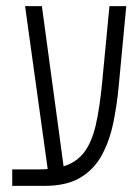

<svg xmlns="http://www.w3.org/2000/svg" viewBox="-20 -608 455 628"><path d="M20 0V-54H109Q123 -54 136 -55L62 -588H117L188 -64Q230 -77 255 -109.5Q280 -142 293 -198Q306 -254 314 -337L338 -588H393L369 -334Q363 -266 350.5 -206Q338 -146 312.5 -99.5Q287 -53 242 -26.5Q197 0 125 0Z"/></svg>

Font: Noto Sans Hebrew ExtraCondensed Light
Style: Regular
Weight: 300
Width: 2
Designer: Monotype Design Team
Foundry: Monotype Imaging Inc.
Version: Version 2.004; ttfautohint (v1.8.4.7-5d5b)